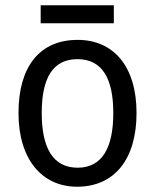

<svg xmlns="http://www.w3.org/2000/svg" viewBox="-20 -697 586 727"><path d="M411 -677H134V-609H411ZM497 -269C497 -448 408 -546 274 -546C131 -546 50 -446 50 -269C50 -95 138 10 272 10C414 10 497 -95 497 -269ZM138 -269C138 -400 179 -473 273 -473C367 -473 409 -400 409 -269C409 -138 367 -62 274 -62C180 -62 138 -138 138 -269Z"/></svg>

Font: Noto Sans Sinhala SemiCondensed
Style: Regular
Weight: 400
Width: 4
Designer: Jelle Bosma - Monotype Design Team
Foundry: Monotype Imaging Inc.
Version: Version 2.006